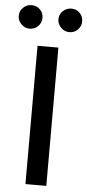

<svg xmlns="http://www.w3.org/2000/svg" viewBox="-94 -971 458 1006"><g transform="rotate(5 135.0 -468.5)"><path d="M189.6 -727.3V0H79.9V-727.3ZM30.5 -812.9Q5.7 -812.9 -13.1 -831.5Q-32 -850.1 -32 -874.6Q-32 -901.3 -13.1 -919Q5.7 -936.8 30.5 -936.8Q57.2 -936.8 75.1 -919Q93 -901.3 93 -874.6Q93 -850.1 75.1 -831.5Q57.2 -812.9 30.5 -812.9ZM239.3 -812.9Q214.5 -812.9 195.7 -831.5Q176.8 -850.1 176.8 -874.6Q176.8 -901.3 195.7 -919Q214.5 -936.8 239.3 -936.8Q266 -936.8 283.9 -919Q301.8 -901.3 301.8 -874.6Q301.8 -850.1 283.9 -831.5Q266 -812.9 239.3 -812.9Z"/></g></svg>

Font: InterMG Medium
Style: Regular
Weight: 500
Designer: Rasmus Andersson
Foundry: rsms
Version: Version 3.019;December 26, 2023;FontCreator 15.0.0.2955 64-b